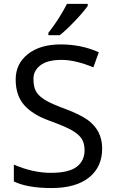

<svg xmlns="http://www.w3.org/2000/svg" viewBox="-20 -951 589 981"><path d="M412.1 -183.1Q412.1 -218.8 397.5 -241.7Q382.8 -264.6 348.4 -284.7Q314 -304.7 229.5 -335.4Q145 -366.2 102.5 -415.3Q60.1 -464.4 60.1 -544.9Q60.1 -625.5 122.8 -674.8Q185.5 -724.1 290.3 -724.1Q395 -724.1 484.9 -684.1L457 -606.9Q365.2 -645 293.9 -645Q222.7 -645 186.8 -617.7Q150.9 -590.3 150.9 -548.1Q150.9 -505.9 164.8 -482.7Q178.7 -459.5 210 -440.4Q240.2 -421.4 313.5 -394.5Q386.7 -367.2 425.8 -339.8Q502 -286.1 502 -191.9Q502 -97.7 434.6 -43.9Q367.2 9.8 243.7 9.8Q120.1 9.8 50.8 -23.9V-109.9Q148.4 -67.9 239.7 -67.9Q331.1 -67.9 371.6 -98.6Q412.1 -129.4 412.1 -183.1ZM428.2 -931.2V-920.9Q406.7 -889.6 361.3 -842.3Q315.9 -794.9 285.2 -771H227.1V-783.2Q281.7 -852.5 322.3 -931.2Z"/></svg>

Font: NotoSans
Style: Regular
Weight: 400
Designer: Monotype Design team
Foundry: Monotype Imaging Inc.
Version: Version 1.04